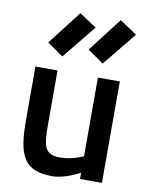

<svg xmlns="http://www.w3.org/2000/svg" viewBox="-89 -858 721 932"><g transform="rotate(10 271.5 -392.0)"><path d="M181 -571 316 -737 231 -793 102 -626ZM380 -571 515 -737 430 -794 301 -626ZM477 0H369V-31C369 -31 296 10 234 10C91 10 61 -63 61 -239V-500H170V-238C170 -127 177 -86 255 -86C315 -86 369 -112 369 -112V-500H477Z"/></g></svg>

Font: RazerF5 SemiBold
Style: Regular
Weight: 600
Foundry: Razer Inc.
Version: Version 2